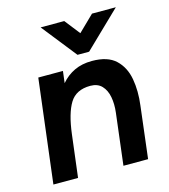

<svg xmlns="http://www.w3.org/2000/svg" viewBox="-108 -809 786 895"><g transform="rotate(-15 284.5 -361.5)"><path d="M304 -555 171 -723H285L343 -649L419 -723H534L360 -555ZM39 0 100 -500H219L212 -443Q239 -475 276 -492.5Q313 -510 361 -510Q437 -510 475.5 -473.5Q514 -437 524.5 -378Q535 -319 526 -250L496 0H377L407 -248Q412 -289 405.5 -323.5Q399 -358 379 -379Q359 -400 324 -400Q255 -400 225 -351Q195 -302 183 -204L158 0Z"/></g></svg>

Font: Haskoy Bold
Style: Italic
Weight: 700
Designer: Ertekin Erdin
Foundry: Ertekin Erdin
Version: Version 2.000; ttfautohint (v1.8.4.7-5d5b)